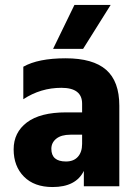

<svg xmlns="http://www.w3.org/2000/svg" viewBox="-20 -751 556 774"><path d="M315 -554H194L280 -731H426ZM192 3Q118 3 76.5 -39Q35 -81 35 -149Q35 -217 88.5 -257.5Q142 -298 247 -298H311V-333Q311 -397 227.5 -397Q144 -397 74 -351V-482Q134 -516 244.5 -516Q355 -516 408 -469.5Q461 -423 461 -325V0H318V-62Q286 3 192 3ZM246 -100Q277 -100 294 -119Q311 -138 311 -171V-208H264Q227 -208 207 -192Q187 -176 187 -151Q187 -100 246 -100Z"/></svg>

Font: Hind Kochi
Style: Bold
Weight: 700
Designer: Dhruvi Tolia
Foundry: Indian Type Foundry
Version: Version 0.702;PS 1.0;hotconv 1.0.81;makeotf.lib2.5.63406